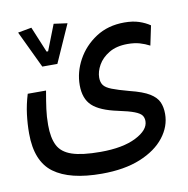

<svg xmlns="http://www.w3.org/2000/svg" viewBox="-71 -503 728 742"><g transform="rotate(-10 293.0 -132.5)"><path d="M270.5 168.9Q145.5 168.9 82.8 122.8Q20 76.7 20 -32.7Q20 -70.3 24.7 -107.7Q29.3 -145 41.5 -185.1H113.3Q106 -143.6 102.1 -114.5Q98.1 -85.4 98.1 -52.2Q98.1 -2 113.3 28.1Q128.4 58.1 168 71.5Q207.5 85 280.3 85Q367.7 85 419.4 58.8Q471.2 32.7 471.2 -2.4Q471.2 -16.1 464.1 -25.4Q457 -34.7 436.3 -42.7Q415.5 -50.8 373.5 -59.6Q304.2 -74.2 274.7 -101.8Q245.1 -129.4 245.1 -182.6Q245.1 -233.9 271.2 -281.7Q297.4 -329.6 344.7 -360.6Q392.1 -391.6 456.5 -391.6Q489.7 -391.6 513.9 -383.5Q538.1 -375.5 556.6 -362.8L540.5 -286.1Q522 -295.9 501.5 -301.8Q481 -307.6 454.6 -307.6Q410.6 -307.6 381.6 -290Q352.5 -272.5 338.4 -247.3Q324.2 -222.2 324.2 -198.2Q324.2 -180.2 332.5 -168.7Q340.8 -157.2 363.8 -148.2Q386.7 -139.2 430.7 -127.4Q481.9 -114.7 507.6 -98.9Q533.2 -83 542 -63Q550.8 -43 550.8 -16.6Q550.8 32.7 517.6 75.2Q484.4 117.7 421.9 143.3Q359.4 168.9 270.5 168.9ZM115.2 -278.8 45.9 -424.3 99.6 -434.1 141.6 -333H147.5L187 -434.1L240.2 -426.8L174.3 -278.8Z"/></g></svg>

Font: Cascadia Code NF SemiLight
Style: Regular
Weight: 350
Monospace: yes
Designer: Aaron Bell
Foundry: Saja Typeworks
Version: Version 2404.023; ttfautohint (v1.8.4)